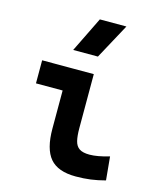

<svg xmlns="http://www.w3.org/2000/svg" viewBox="-119 -882 823 978"><g transform="rotate(15 293.0 -392.5)"><path d="M373 9.8Q278.8 9.8 237.3 -39.1Q195.8 -87.9 195.8 -195.3V-517.6H327.6V-232.9Q327.6 -191.9 333.9 -166Q340.2 -140.1 358.4 -127.9Q376.6 -115.7 412.1 -115.7Q453.1 -115.7 516.1 -134.3L527.8 -10.7Q487.8 0 451.4 4.9Q415 9.8 373 9.8ZM55.2 -396V-517.6H218.8V-396ZM194.3 -609.4 285.2 -794.9H425.3L324.7 -609.4Z"/></g></svg>

Font: Cascadia Code PL
Style: Regular
Weight: 400
Monospace: yes
Designer: Aaron Bell
Foundry: Saja Typeworks
Version: Version 2102.003